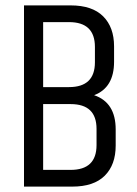

<svg xmlns="http://www.w3.org/2000/svg" viewBox="-20 -692 508 712"><path d="M403 -520V-463Q403 -367 329 -339Q409 -312 409 -212V-152Q409 -81 368.5 -40.5Q328 0 248 0H69V-672H242Q322 -672 362.5 -631.5Q403 -591 403 -520ZM236 -610H140V-369H236Q332 -369 332 -461V-518Q332 -610 236 -610ZM338 -154V-214Q338 -306 242 -306H140V-62H242Q338 -62 338 -154Z"/></svg>

Font: Khand
Style: Regular
Weight: 400
Designer: Devanagari: Sanchit Sawaria, Jyotish Sonowal; Latin: Satya Rajpurohit
Foundry: Indian Type Foundry
Version: Version 1.100;PS 1.0;hotconv 1.0.78;makeotf.lib2.5.61930; tt